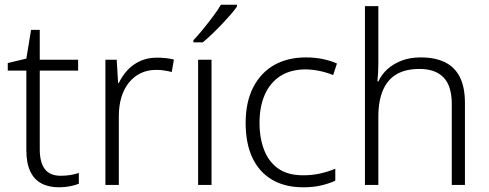

<svg xmlns="http://www.w3.org/2000/svg" viewBox="-20 -786 2079 816"><path d="M238 -39Q261 -39 281 -42.5Q301 -46 315 -51V-5Q300 1 278 5.5Q256 10 231 10Q187 10 156 -6.5Q125 -23 108.5 -58Q92 -93 92 -148V-486H13V-518L92 -537L112 -659H149V-532H312V-486H149V-151Q149 -96 170.5 -67.5Q192 -39 238 -39Z M647 -541Q666 -541 684.5 -539Q703 -537 719 -533L710 -480Q694 -484 678 -486.5Q662 -489 644 -489Q607 -489 578 -475Q549 -461 528 -435Q507 -409 496 -373Q485 -337 485 -292V0H428V-532H476L482 -433H485Q499 -463 521.5 -487.5Q544 -512 575.5 -526.5Q607 -541 647 -541Z M879 0H822V-532H879ZM987 -758Q976 -742 959 -722.5Q942 -703 922 -682Q902 -661 881.5 -641.5Q861 -622 842 -606H802V-615Q821 -635 843 -662Q865 -689 886 -717Q907 -745 919 -766H987Z M1268 10Q1191 10 1136 -22.5Q1081 -55 1052.5 -116Q1024 -177 1024 -263Q1024 -353 1056.5 -415.5Q1089 -478 1146 -510Q1203 -542 1280 -542Q1318 -542 1352 -535Q1386 -528 1412 -516L1396 -467Q1369 -478 1338 -484.5Q1307 -491 1279 -491Q1216 -491 1172.5 -463.5Q1129 -436 1106 -385Q1083 -334 1083 -264Q1083 -198 1103 -147.5Q1123 -97 1163.5 -69Q1204 -41 1268 -41Q1308 -41 1342.5 -49Q1377 -57 1405 -69V-18Q1379 -6 1345.5 2Q1312 10 1268 10Z M1588 -517Q1588 -496 1587 -477.5Q1586 -459 1584 -440H1588Q1602 -470 1627 -492.5Q1652 -515 1687.5 -528.5Q1723 -542 1768 -542Q1829 -542 1871 -521.5Q1913 -501 1934.5 -458Q1956 -415 1956 -348V0H1900V-344Q1900 -421 1865 -457Q1830 -493 1763 -493Q1704 -493 1665.5 -470.5Q1627 -448 1607.5 -402.5Q1588 -357 1588 -290V0H1531V-760H1588Z"/></svg>

Font: Noto Sans Hebrew Light
Style: Regular
Weight: 300
Designer: Monotype Design Team
Foundry: Monotype Imaging Inc.
Version: Version 2.003